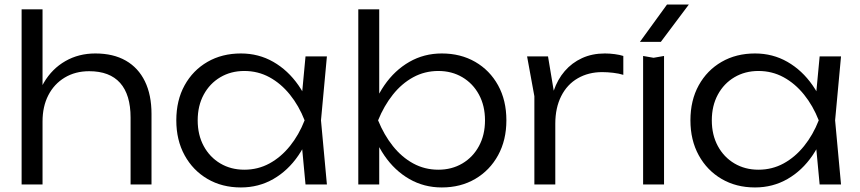

<svg xmlns="http://www.w3.org/2000/svg" viewBox="-20 -811 3780 844"><path d="M75 -770H167V0H75ZM399 -576Q478 -576 533 -544.5Q588 -513 617 -453.5Q646 -394 646 -310V0H554V-294Q554 -395 508 -446.5Q462 -498 372 -498Q311 -498 264.5 -470Q218 -442 192.5 -392.5Q167 -343 167 -277L130 -303Q137 -387 173 -448Q209 -509 267.5 -542.5Q326 -576 399 -576Z M1323 0 1303 -213 1328 -282 1303 -350 1323 -563H1417L1391 -282L1417 0ZM1359 -282Q1337 -194 1291.5 -127.5Q1246 -61 1181.5 -24Q1117 13 1039 13Q956 13 892 -24.5Q828 -62 791.5 -128.5Q755 -195 755 -282Q755 -370 791.5 -436Q828 -502 892 -539Q956 -576 1039 -576Q1117 -576 1181.5 -539Q1246 -502 1292 -436Q1338 -370 1359 -282ZM849 -282Q849 -218 875.5 -169Q902 -120 948.5 -92.5Q995 -65 1054 -65Q1114 -65 1164.5 -92.5Q1215 -120 1254.5 -169Q1294 -218 1319 -282Q1294 -346 1254.5 -395Q1215 -444 1164.5 -471.5Q1114 -499 1054 -499Q995 -499 948.5 -471.5Q902 -444 875.5 -395Q849 -346 849 -282Z M1555 -770H1647V-354L1630 -325V-240L1647 -201V0H1555ZM1602 -282Q1624 -370 1669.5 -436Q1715 -502 1779.5 -539Q1844 -576 1922 -576Q2005 -576 2069 -539Q2133 -502 2169.5 -436Q2206 -370 2206 -282Q2206 -195 2169.5 -128.5Q2133 -62 2069 -24.5Q2005 13 1922 13Q1844 13 1779.5 -24Q1715 -61 1669.5 -127.5Q1624 -194 1602 -282ZM2112 -282Q2112 -346 2085.5 -395Q2059 -444 2012.5 -471.5Q1966 -499 1907 -499Q1847 -499 1796.5 -471.5Q1746 -444 1707 -395Q1668 -346 1642 -282Q1668 -218 1707 -169Q1746 -120 1796.5 -92.5Q1847 -65 1907 -65Q1966 -65 2012.5 -92.5Q2059 -120 2085.5 -169Q2112 -218 2112 -282Z M2297 -563H2389L2421 -371V0H2329V-388ZM2720 -565V-482Q2701 -488 2675.5 -491Q2650 -494 2627 -494Q2567 -494 2520 -467Q2473 -440 2447 -388.5Q2421 -337 2421 -267L2395 -303Q2397 -362 2414 -412Q2431 -462 2462.5 -498.5Q2494 -535 2538.5 -555.5Q2583 -576 2639 -576Q2660 -576 2682.5 -573Q2705 -570 2720 -565Z M2807 -565 2853 -557 2899 -565V0H2807ZM2912 -791H3008L2885 -627H2793Z M3583 0 3563 -213 3588 -282 3563 -350 3583 -563H3677L3651 -282L3677 0ZM3619 -282Q3597 -194 3551.5 -127.5Q3506 -61 3441.5 -24Q3377 13 3299 13Q3216 13 3152 -24.5Q3088 -62 3051.5 -128.5Q3015 -195 3015 -282Q3015 -370 3051.5 -436Q3088 -502 3152 -539Q3216 -576 3299 -576Q3377 -576 3441.5 -539Q3506 -502 3552 -436Q3598 -370 3619 -282ZM3109 -282Q3109 -218 3135.5 -169Q3162 -120 3208.5 -92.5Q3255 -65 3314 -65Q3374 -65 3424.5 -92.5Q3475 -120 3514.5 -169Q3554 -218 3579 -282Q3554 -346 3514.5 -395Q3475 -444 3424.5 -471.5Q3374 -499 3314 -499Q3255 -499 3208.5 -471.5Q3162 -444 3135.5 -395Q3109 -346 3109 -282Z"/></svg>

Font: Unbounded Light
Style: Regular
Weight: 300
Designer: Luke Prowse, Jean-Baptiste Morizot, Fátima Lázaro, Florian Runge
Foundry: NaN
Version: Version 1.700